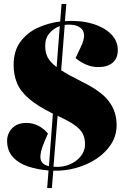

<svg xmlns="http://www.w3.org/2000/svg" viewBox="-20 -851 638 973"><path d="M219 102 226 13Q168 8 120.5 -8Q73 -24 44.5 -56Q16 -88 16 -138Q16 -173 41 -200.5Q66 -228 115 -228Q147 -228 175.5 -213Q204 -198 223 -174L204 -130Q181 -76 185.5 -46.5Q190 -17 228 -9L248 -275Q169 -314 125.5 -352Q82 -390 65.5 -431.5Q49 -473 49 -521Q49 -593 83.5 -639.5Q118 -686 172 -710.5Q226 -735 285 -742L292 -831H316L309 -744Q387 -749 447.5 -731Q508 -713 542.5 -678.5Q577 -644 577 -597Q577 -555 550.5 -533Q524 -511 478 -511Q444 -511 413.5 -525Q383 -539 363 -557L390 -614Q419 -674 395.5 -702.5Q372 -731 308 -725L290 -495Q310 -482 335.5 -468Q361 -454 395 -437Q495 -388 533 -336Q571 -284 571 -217Q571 -163 542.5 -119.5Q514 -76 467.5 -45.5Q421 -15 364 0.5Q307 16 250 14L243 102ZM267 -511 283 -719Q253 -708 231 -683Q209 -658 209 -619Q209 -586 221 -561.5Q233 -537 267 -511ZM251 -6Q295 -2 331.5 -17Q368 -32 389.5 -59.5Q411 -87 411 -118Q411 -151 399 -174Q387 -197 357 -218Q327 -239 272 -264Z"/></svg>

Font: Literata 72pt Black
Style: Italic
Weight: 900
Italic angle: -2°
Designer: Latin by Veronika Burian and Jose Scaglione. Greek by Irene Vlachou. Cyrillic by Vera Evstafieva
Foundry: TypeTogether
Version: Version 3.002